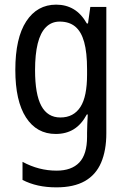

<svg xmlns="http://www.w3.org/2000/svg" viewBox="-20 -567 548 827"><path d="M222 -547Q264 -547 297 -527.5Q330 -508 354 -466H359L369 -537H438V7Q438 81 415.5 133.5Q393 186 345.5 213Q298 240 223 240Q180 240 144 232Q108 224 77 208V130Q112 149 148.5 158.5Q185 168 224 168Q288 168 321.5 133Q355 98 355 22V5Q355 -11 356 -32.5Q357 -54 358 -74H354Q331 -31 298 -10.5Q265 10 220 10Q138 10 92 -61Q46 -132 46 -266Q46 -403 93 -475Q140 -547 222 -547ZM237 -474Q202 -474 178 -450Q154 -426 142.5 -379.5Q131 -333 131 -265Q131 -161 158 -111Q185 -61 240 -61Q269 -61 290.5 -72.5Q312 -84 326.5 -106.5Q341 -129 348 -164Q355 -199 355 -245V-269Q355 -341 342.5 -386Q330 -431 304 -452.5Q278 -474 237 -474Z"/></svg>

Font: Noto Sans Thai Condensed
Style: Regular
Weight: 400
Width: 3
Designer: Monotype Design Team
Foundry: Monotype Imaging Inc.
Version: Version 2.002